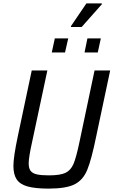

<svg xmlns="http://www.w3.org/2000/svg" viewBox="-20 -1103 669 1131"><path d="M59 -126Q59 -178 85 -301L167 -688H259L169 -266Q160 -226 154.5 -193Q149 -160 149 -141Q149 -112 160 -97Q171 -82 196.5 -76Q222 -70 268 -70Q335 -70 366 -85Q397 -100 413 -137.5Q429 -175 448 -266L537 -688H629L547 -301Q519 -163 494 -102.5Q469 -42 419 -17Q369 8 266 8Q188 8 143 -4.5Q98 -17 78.5 -46Q59 -75 59 -126ZM285 -794 303 -877H382L363 -794ZM478 -794 495 -877H574L556 -794ZM398 -944V-949L489 -1083H580V-1078L461 -944Z"/></svg>

Font: Saira Semi Condensed
Style: Italic
Weight: 400
Width: 4
Italic angle: -12°
Designer: Hector Gatti with collaboration of the Omnibus-Type team
Foundry: Omnibus-Type
Version: Version 1.001; ttfautohint (v1.8)